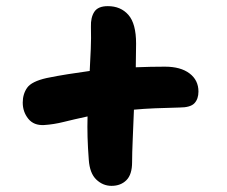

<svg xmlns="http://www.w3.org/2000/svg" viewBox="-20 -633 740 625"><path d="M124 -226Q90 -224 72 -246.5Q54 -269 54 -299Q54 -327 68.5 -347.5Q83 -368 132 -379Q166 -386 201 -391.5Q236 -397 272 -402Q274 -438 275.5 -473.5Q277 -509 276 -546Q275 -576 287 -594.5Q299 -613 331 -613Q373 -613 398 -584.5Q423 -556 423 -491Q423 -473 422.5 -453.5Q422 -434 422 -414Q471 -416 517 -416Q568 -416 597 -394Q626 -372 626 -335Q626 -311 613 -297Q600 -283 564 -283Q521 -282 484.5 -280.5Q448 -279 416 -276Q414 -224 412 -178.5Q410 -133 410 -105Q410 -65 391.5 -46.5Q373 -28 343 -28Q315 -28 293.5 -48.5Q272 -69 269 -113Q266 -152 265 -186.5Q264 -221 265 -254Q219 -244 187 -236Q155 -228 124 -226Z"/></svg>

Font: Shantell Sans Normal
Style: Bold
Weight: 700
Designer: Stephen Nixon, Anya Danilova, Shantell Martin
Foundry: Arrow Type
Version: Version 1.009;[a7da0bfa3]